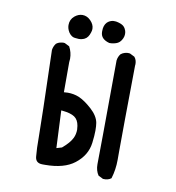

<svg xmlns="http://www.w3.org/2000/svg" viewBox="-69 -635 638 696"><g transform="rotate(10 250.0 -287.0)"><path d="M396 -78.1V-111.3Q396 -186 398.9 -424.8Q399.4 -430.2 399.4 -430.7Q399.4 -446.3 390.6 -456.5L373 -465.3Q370.1 -465.8 365.7 -465.8Q361.3 -465.8 354 -463.9Q346.7 -461.9 339.8 -456.5Q331.5 -446.3 329.6 -432.1Q327.6 -79.1 326.7 -52.2Q326.7 -50.3 326.7 -48.8Q326.7 -25.9 337.9 -9.3L355.5 -0.5Q374 1 385.7 -8.3Q396 -41.5 396 -78.1ZM139.6 -14.2Q210 -14.2 248 -43.9Q289.1 -75.7 294.9 -122.6Q298.3 -149.9 298.3 -167.7Q298.3 -185.5 296.4 -196.3Q292 -221.2 265.9 -244.9Q239.7 -268.6 217.3 -278.3Q198.2 -286.1 175.8 -286.1Q170.9 -286.1 161.6 -285.2V-396Q162.6 -402.3 162.6 -408.7Q162.6 -432.1 151.4 -452.6L133.8 -461.4Q130.9 -461.9 127.9 -461.9Q125 -461.9 120.6 -460.9Q110.8 -459.5 102.5 -453.1Q94.2 -442.4 92.3 -428.7Q100.1 -165 100.1 -114.7Q100.1 -64.5 103 -37.6Q104 -26.9 109.9 -21Q116.7 -14.2 130.9 -14.2Q135.3 -14.2 139.6 -14.2ZM168.5 -218.3Q198.7 -215.3 213.1 -205.6Q227.5 -195.8 231 -173.8Q232.4 -165.5 232.4 -160.2Q232.4 -143.1 225.6 -128.9Q216.3 -109.4 189.5 -86.9L169.9 -81.1L163.6 -218.8ZM169.9 -485.8H170.4Q175.8 -484.9 180.7 -484.9Q192.4 -484.9 202.1 -489.7Q215.3 -496.1 221.2 -516.1Q223.6 -522.9 223.6 -529.3Q223.6 -545.4 209.5 -559.6Q196.3 -572.8 179.7 -572.8Q164.6 -572.8 150.9 -561.5Q135.7 -548.8 135.7 -528.3Q135.7 -514.6 144 -501.5Q154.8 -485.8 169.9 -485.8ZM295.9 -489.7Q307.6 -489.7 320.3 -494.6Q326.7 -497.6 330.1 -501Q336.4 -507.3 339.8 -515.4Q343.3 -523.4 343.3 -531.2Q343.3 -539.1 341.3 -544.2Q339.4 -549.3 337.6 -552.2Q335.9 -555.2 333 -558.1Q326.7 -564.5 313 -568.4Q304.7 -570.8 299.8 -570.8Q294.9 -570.8 292 -570.8Q279.3 -568.8 270.5 -560.1Q259.8 -548.8 259.8 -528.3Q259.8 -526.4 259.8 -523.9Q260.3 -510.3 268.8 -502Q277.3 -493.7 292.5 -489.7Q294.4 -489.7 295.9 -489.7Z"/></g></svg>

Font: Bakudai
Style: Light
Weight: 300
Version: Version 1.48